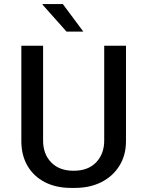

<svg xmlns="http://www.w3.org/2000/svg" viewBox="-20 -910 722 940"><path d="M328 10Q253.9 10 199.1 -18.5Q144.2 -47 114.4 -98.6Q84.5 -150.1 84.5 -219.2V-686H191V-222Q191 -155.6 230.8 -114.8Q270.5 -74 340.5 -74Q411.5 -74 450.9 -115.4Q490.2 -156.7 490.2 -222V-686H596.8V-219.2Q596.8 -150.5 564.9 -98.9Q533 -47.2 476.8 -18.6Q420.5 10 346.8 10ZM305.8 -755.2 188.2 -887.2V-890.2H287.5L388 -755.2Z"/></svg>

Font: Chivo Medium
Style: Regular
Weight: 500
Designer: Hector Gatti
Foundry: Omnibus-Type
Version: Version 2.002